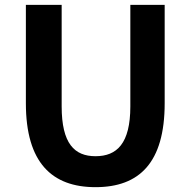

<svg xmlns="http://www.w3.org/2000/svg" viewBox="-20 -760 788 794"><path d="M375 14C556 14 661 -87 661 -333V-740H519V-320C519 -166 463 -114 375 -114C288 -114 235 -166 235 -320V-740H87V-333C87 -87 195 14 375 14Z"/></svg>

Font: Genne Gothic Bold
Style: Regular
Weight: 700
Designer: Ryoko NISHIZUKA (kana & ideographs); Paul D. Hunt (Latin, Greek & Cyrillic); Wenlong ZHANG (bopomofo); Sandoll Communica
Foundry: Adobe Systems Incorporated
Version: Version 1.004;PS 1.004;hotconv 16.6.51;makeotf.lib2.5.65220